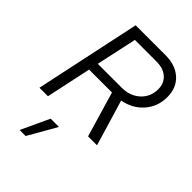

<svg xmlns="http://www.w3.org/2000/svg" viewBox="-279 -812 1198 1198"><g transform="rotate(45 320.0 -213.0)"><path d="M34 0ZM34 0 183 -700H446Q535 -700 587.5 -652Q640 -604 640 -523Q640 -439 587.5 -379Q535 -319 451 -304L542 0H463L375 -299H173L109 0ZM435 -632H244L186 -363H397Q470 -363 517.5 -406.5Q565 -450 565 -518Q565 -570 530 -601Q495 -632 435 -632ZM220 87H293L186 274H133Z"/></g></svg>

Font: Red Hat Text
Style: Italic
Weight: 400
Italic angle: -12°
Designer: Pentagram / MCKL
Foundry: Pentagram / MCKL
Version: Version 1.005; Red Hat Text Italic